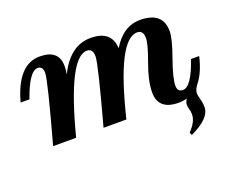

<svg xmlns="http://www.w3.org/2000/svg" viewBox="-115 -686 1293 1080"><g transform="rotate(-20 532.0 -146.0)"><path d="M856.4 12.2Q734.9 12.2 734.9 -93.3Q734.9 -160.6 771 -258.8Q807.1 -356.9 807.1 -393.1Q807.1 -439.9 770.5 -439.9Q653.8 -439.9 546.9 0H410.2Q505.4 -348.6 505.4 -393.1Q505.4 -439.9 469.7 -439.9Q359.9 -439.9 246.1 0H108.4Q207.5 -359.9 207.5 -402.3Q207.5 -442.9 176.8 -442.9Q125.5 -442.9 73.2 -293H20.5Q76.7 -500 209 -500Q323.2 -500 323.2 -400.9Q323.2 -377 318.4 -352.5Q390.1 -500 513.7 -500Q638.2 -500 643.1 -391.1Q708 -500 809.6 -500Q945.8 -500 945.8 -383.3Q945.8 -339.4 908.2 -234.1Q870.6 -128.9 870.6 -84Q870.6 -46.9 903.3 -46.9Q954.1 -46.9 1004.9 -195.3H1053.7Q1005.9 12.2 856.4 12.2ZM862.8 208 856.4 190.9Q903.8 142.1 903.8 98.6Q903.8 83.5 899.2 66.9Q894.5 50.3 894.5 38.6Q894.5 1 961.4 -42.5L992.2 -53.2Q969.7 -24.4 969.7 -3.4Q969.7 10.7 976.8 35.6Q983.9 60.5 983.9 84.5Q983.9 151.4 862.8 208Z"/></g></svg>

Font: Munson
Style: Bold Italic
Weight: 700
Italic angle: -12°
Designer: Paul James MIller
Foundry: High-Logic / Made with FontCreator
Version: Version 2.10;May 5, 2019;FontCreator 11.5.0.2430 64-bit